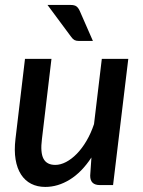

<svg xmlns="http://www.w3.org/2000/svg" viewBox="-20 -748 576 776"><path d="M498.5 -510 437 0H383.5Q344.5 0 344.5 -38L349.5 -111.5Q310.5 -52 262.2 -22.2Q214 7.5 163 7.5Q131 7.5 106 -5.2Q81 -18 65 -42.8Q49 -67.5 43 -103.5Q37 -139.5 42.5 -186L81 -510H188L149.5 -186Q142.5 -131.5 155.8 -106.5Q169 -81.5 203.5 -81.5Q224.5 -81.5 247 -93.2Q269.5 -105 290.5 -126.5Q311.5 -148 329.5 -178.5Q347.5 -209 360 -246.5L391.5 -510ZM265 -728Q281.5 -728 289.2 -722Q297 -716 302.5 -703.5L355.5 -582.5H299Q288 -582.5 281.2 -586Q274.5 -589.5 268 -598.5L172 -728Z"/></svg>

Font: Lato SemiBold
Style: Italic
Weight: 600
Italic angle: -7°
Designer: Lukasz Dziedzic with Adam Twardoch and Botio Nikoltchev
Foundry: tyPoland Lukasz Dziedzic
Version: Version 2.015; 2015-08-06; http://www.latofonts.com/